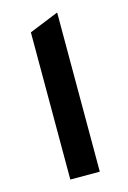

<svg xmlns="http://www.w3.org/2000/svg" viewBox="-97 -644 462 693"><g transform="rotate(-15 134.0 -297.5)"><path d="M78 -550.4V-0.3H188.1V-595Z"/></g></svg>

Font: Novoposelensky
Style: Regular
Weight: 400
Designer: Sasha Pavljenko
Version: Version 1.002;Fontself Maker 3.5.4